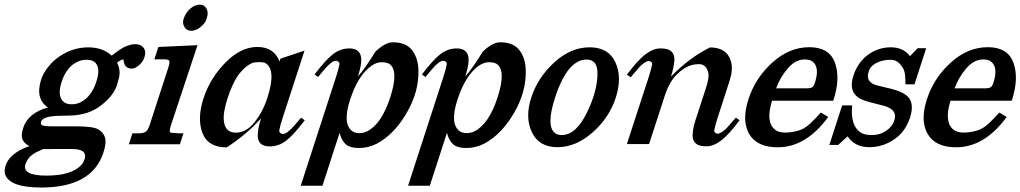

<svg xmlns="http://www.w3.org/2000/svg" viewBox="-34 -631 4470 841"><path d="M291 22Q275.9 21.5 266.4 21.5Q256.8 21.5 154.8 22Q121.1 36.6 109.9 44.9Q85.9 62 77.6 87.9Q61.5 138.2 169.4 138.2Q277.3 138.2 320.8 93.3Q331.5 82 336.4 66.9Q350.1 24.9 291 22ZM377.4 -361.3Q365.7 -369.1 345 -369.1Q324.2 -369.1 307.1 -361.3Q257.3 -338.9 235.8 -272.2Q214.4 -205.6 248.5 -182.1Q260.3 -174.3 280.5 -174.3Q300.8 -174.3 317.9 -182.6Q366.2 -206.1 387.9 -272.9Q409.7 -339.8 377.4 -361.3ZM176.3 -160.2Q119.1 -198.2 146.5 -283.2Q155.3 -310.5 177.5 -338.4Q199.7 -366.2 228 -384.8Q285.6 -423.3 351.1 -423.6Q416.5 -423.8 455.1 -387.2Q500.5 -422.9 522 -430.2Q543.5 -437.5 556.2 -437.5Q595.2 -437.5 601.6 -405.8Q603.5 -395.5 597.9 -378.2Q592.3 -360.8 575.4 -345.7Q558.6 -330.6 543.5 -330.6Q515.1 -330.6 509.3 -356.9Q507.3 -367.7 505.4 -371.1Q497.6 -370.1 489.3 -364Q481 -357.9 478.5 -356.4Q495.1 -326.2 487.3 -290.5Q484.4 -278.3 478 -257.3Q462.9 -211.4 408.4 -169.2Q354 -127 275.4 -125Q257.3 -124.5 239.3 -124Q154.3 -124 146 -98.6Q141.1 -83 157.2 -80.1Q168.9 -77.6 190.4 -77.6H299.8Q374.5 -77.6 397.2 -64Q419.9 -50.3 426.3 -27.1Q432.6 -3.9 418.9 37.6Q369.1 190.4 146.5 190.4Q6.8 190.4 -11.7 131.8Q-16.6 115.7 -9.3 93.8Q8.3 39.6 94.7 8.8Q73.2 -1.5 64.9 -19.3Q56.6 -37.1 67.9 -71.3Q88.9 -136.2 176.3 -160.2Z M716.3 -49.3Q747.1 -46.9 753.4 -46.9H769.5L753.9 1H530.3L545.9 -46.9H572.3Q593.3 -46.9 603.5 -53.7Q613.8 -60.1 621.6 -83.5L702.1 -331.5Q710 -355.5 707.8 -363.3Q705.6 -371.1 686 -371.1H642.1L659.7 -425.3L831.1 -433.1L714.8 -82.5Q704.1 -49.8 716.3 -49.3ZM870.6 -593.3Q875 -585.4 875.5 -574.7Q876 -564 870.4 -546.6Q864.7 -529.3 844.5 -512.7Q824.2 -496.1 803.7 -496.1Q783.2 -496.1 773.7 -512.9Q764.2 -529.8 769.8 -547.1Q775.4 -564.5 783 -575Q790.5 -585.4 799.8 -593.5Q809.1 -601.6 819.8 -606.2Q830.6 -610.8 841.1 -610.8Q851.6 -610.8 858.9 -606Q866.2 -601.1 870.6 -593.3Z M1074.2 -356.4Q1038.6 -342.3 1006.3 -297.4Q982.4 -261.2 962.2 -198.7Q941.9 -136.2 946.8 -99.1Q953.1 -49.8 999.3 -50Q1045.4 -50.3 1081.8 -96.7Q1118.2 -143.1 1137.2 -202.6Q1178.2 -329.1 1125.5 -356.4Q1114.3 -358.9 1100.3 -358.9Q1086.4 -358.9 1074.2 -356.4ZM1147.5 10.3Q1091.3 10.3 1095.2 -44.9Q1096.7 -73.2 1109.4 -112.8Q1046.4 -42 959 14.6Q877 14.6 852.8 -48.6Q828.6 -111.8 857.4 -200.2Q886.2 -288.6 953.4 -356.9Q1020.5 -425.3 1093.3 -425.3Q1166 -425.3 1190.4 -361.8L1194.3 -374L1299.8 -409.2L1203.1 -111.8Q1191.9 -77.6 1189 -58.1Q1189 -53.2 1193.4 -48.8Q1197.8 -44.4 1205.6 -44.4Q1223.6 -44.4 1255.4 -81.5L1285.2 -115.7L1300.8 -104Q1252 -39.6 1219.2 -14.6Q1186.5 10.3 1147.5 10.3Z M1670.4 -351.6Q1659.7 -358.4 1637.2 -358.4Q1614.7 -358.4 1592.3 -342.3Q1534.2 -301.3 1499.3 -193.6Q1464.4 -85.9 1511.2 -55.2Q1522.5 -47.9 1540.3 -47.9Q1558.1 -47.9 1573.7 -55.7Q1637.2 -86.9 1675.5 -205.3Q1713.9 -323.7 1670.4 -351.6ZM1496.1 -418.9Q1564.5 -418.9 1543.5 -331.1Q1540 -315.9 1533.7 -295.9Q1564 -329.6 1610.8 -405.3Q1653.8 -445.8 1686.5 -445.8Q1744.1 -445.8 1770.8 -411.4Q1797.4 -377 1798.8 -323.2Q1801.3 -228 1746.3 -134.5Q1691.4 -41 1615.2 -1Q1577.6 17.6 1537.6 17.3Q1497.6 17.1 1479.2 -0.2Q1460.9 -17.6 1453.6 -49.3L1378.4 182.6H1283.2L1438.5 -295.9Q1449.7 -330.6 1453.1 -351.1Q1453.1 -356.4 1448.7 -360.6Q1444.3 -364.7 1437 -364.7Q1419.4 -364.7 1388.2 -328.1L1359.4 -293.9L1343.8 -304.7Q1392.6 -369.1 1425 -394Q1457.5 -418.9 1496.1 -418.9Z M2140.6 -351.6Q2129.9 -358.4 2107.4 -358.4Q2085 -358.4 2062.5 -342.3Q2004.4 -301.3 1969.5 -193.6Q1934.6 -85.9 1981.4 -55.2Q1992.7 -47.9 2010.5 -47.9Q2028.3 -47.9 2043.9 -55.7Q2107.4 -86.9 2145.8 -205.3Q2184.1 -323.7 2140.6 -351.6ZM1966.3 -418.9Q2034.7 -418.9 2013.7 -331.1Q2010.3 -315.9 2003.9 -295.9Q2034.2 -329.6 2081.1 -405.3Q2124 -445.8 2156.7 -445.8Q2214.4 -445.8 2241 -411.4Q2267.6 -377 2269 -323.2Q2271.5 -228 2216.6 -134.5Q2161.6 -41 2085.4 -1Q2047.9 17.6 2007.8 17.3Q1967.8 17.1 1949.5 -0.2Q1931.2 -17.6 1923.8 -49.3L1848.6 182.6H1753.4L1908.7 -295.9Q1919.9 -330.6 1923.3 -351.1Q1923.3 -356.4 1918.9 -360.6Q1914.6 -364.7 1907.2 -364.7Q1889.6 -364.7 1858.4 -328.1L1829.6 -293.9L1814 -304.7Q1862.8 -369.1 1895.3 -394Q1927.7 -418.9 1966.3 -418.9Z M2535.6 -370.1Q2451.7 -370.1 2397.5 -204.1Q2356.4 -77.6 2397.9 -47.4Q2408.7 -39.6 2426.8 -39.6Q2488.3 -39.6 2535.6 -135.3Q2583 -231 2583 -309.1Q2583.5 -370.1 2535.6 -370.1ZM2661.6 -357.9Q2691.9 -292 2663.3 -203.6Q2634.8 -115.2 2561.5 -50.8Q2488.3 13.7 2407.7 13.7Q2327.1 13.7 2295.9 -51.5Q2264.6 -116.7 2293.2 -204.3Q2321.8 -292 2394 -357.9Q2466.3 -423.8 2548.8 -423.8Q2631.3 -423.8 2661.6 -357.9Z M2904.8 -295.4Q2984.4 -377.4 3075.7 -423.3Q3151.9 -423.3 3168.5 -359.4Q3177.2 -326.2 3162.6 -280.3Q3157.7 -264.2 3152.3 -248L3108.4 -112.3Q3097.7 -78.6 3094.2 -58.6Q3094.2 -53.7 3098.6 -49.6Q3103 -45.4 3110.4 -45.4Q3117.7 -45.4 3131.8 -55.2Q3146 -64.9 3160.6 -83L3189 -115.7L3205.6 -104.5Q3157.2 -39.6 3124 -14.9Q3090.8 9.8 3061.8 9.8Q3032.7 9.8 3020.5 2Q2998 -11.2 2999.8 -42Q3001.5 -72.8 3014.2 -110.4L3057.6 -243.7Q3073.7 -292.5 3068.4 -313Q3059.1 -350.1 3027.6 -350.1Q2996.1 -350.1 2970.2 -335.4Q2912.6 -302.2 2887.2 -236.8Q2879.4 -217.3 2873 -196.8L2809.1 0H2711.9L2808.6 -296.9Q2819.3 -330.6 2822.8 -350.6Q2822.8 -355.5 2818.4 -359.6Q2814 -363.8 2806.6 -363.8Q2799.3 -363.8 2785.4 -353.8Q2771.5 -343.8 2756.8 -325.7L2728.5 -292.5L2711.9 -303.7Q2760.7 -369.1 2794.4 -394Q2828.1 -418.9 2857.7 -418.9Q2887.2 -418.9 2899.4 -411.1Q2921.9 -397 2919.9 -366.7Q2918 -336.4 2904.8 -295.4Z M3535.6 -269Q3557.6 -336.9 3524.4 -361.8Q3512.7 -370.6 3490.7 -370.6Q3449.7 -370.6 3415.8 -330.3Q3381.8 -290 3365.7 -244.1H3499.5Q3516.1 -244.1 3523.4 -248.8Q3530.8 -253.4 3535.6 -269ZM3593.8 -118.7Q3496.6 14.2 3372.6 14.2Q3281.7 14.2 3247.8 -43.9Q3213.9 -102.1 3244.1 -195.8Q3274.4 -289.6 3348.9 -356.9Q3423.3 -424.3 3511 -424.3Q3598.6 -424.3 3623.3 -356.2Q3647.9 -288.1 3616.7 -192.4L3615.7 -189.9H3347.7Q3318.4 -96.2 3361.3 -62.5Q3377.4 -50.3 3404.3 -50.3Q3431.2 -50.3 3460.4 -58.1Q3489.7 -65.9 3515.6 -90.6Q3541.5 -115.2 3561.5 -138.2Z M3773.9 13.7Q3710.4 13.7 3678.7 -33.7L3637.2 3.9H3598.6L3654.8 -169.4H3698.7Q3689.9 -80.1 3736.3 -50.3Q3753.4 -39.6 3783.7 -39.6Q3814 -39.6 3834.5 -50.3Q3873 -70.8 3883.3 -103.5Q3899.4 -152.8 3832.5 -168.9Q3765.6 -185.1 3746.6 -192.9Q3678.2 -219.7 3704.1 -299.8Q3723.1 -357.9 3767.8 -390.9Q3812.5 -423.8 3867.7 -423.8Q3922.9 -423.8 3952.1 -384.8L3985.4 -419.9H4022.9L3971.7 -261.7H3932.1Q3932.6 -310.1 3924.3 -326.7Q3903.3 -368.7 3869.1 -369.1Q3815.4 -369.1 3785.6 -341.8Q3775.4 -332.5 3771 -317.9Q3755.9 -271 3806.2 -257.3Q3825.2 -252 3845.7 -247.6Q3927.2 -231 3948.5 -200.7Q3969.7 -170.4 3952.1 -115.7Q3927.2 -38.6 3856 -4.9Q3817.9 13.7 3773.9 13.7Z M4317.4 -269Q4339.4 -336.9 4306.2 -361.8Q4294.4 -370.6 4272.5 -370.6Q4231.4 -370.6 4197.5 -330.3Q4163.6 -290 4147.5 -244.1H4281.2Q4297.9 -244.1 4305.2 -248.8Q4312.5 -253.4 4317.4 -269ZM4375.5 -118.7Q4278.3 14.2 4154.3 14.2Q4063.5 14.2 4029.5 -43.9Q3995.6 -102.1 4025.9 -195.8Q4056.2 -289.6 4130.6 -356.9Q4205.1 -424.3 4292.7 -424.3Q4380.4 -424.3 4405 -356.2Q4429.7 -288.1 4398.4 -192.4L4397.5 -189.9H4129.4Q4100.1 -96.2 4143.1 -62.5Q4159.2 -50.3 4186 -50.3Q4212.9 -50.3 4242.2 -58.1Q4271.5 -65.9 4297.4 -90.6Q4323.2 -115.2 4343.3 -138.2Z"/></svg>

Font: RIT Rachana
Style: Bold Italic
Weight: 700
Designer: Hussain KH
Version: 1.4.7